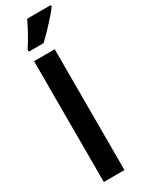

<svg xmlns="http://www.w3.org/2000/svg" viewBox="-253 -1013 794 1046"><g transform="rotate(-30 144.0 -489.5)"><path d="M288 -970V-979H139C118 -934 92 -885 57 -832V-819H150C196 -862 261 -932 288 -970ZM186 0V-760H56V0Z"/></g></svg>

Font: Noto Sans Ethiopic ExtraCondensed
Style: Bold
Weight: 700
Width: 2
Designer: Monotype Design Team
Foundry: Monotype Imaging Inc.
Version: Version 2.102